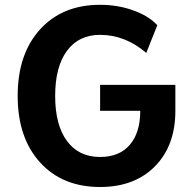

<svg xmlns="http://www.w3.org/2000/svg" viewBox="-20 -749 784 780"><path d="M386.7 -607.4Q299.8 -607.4 252 -542.5Q204.1 -477.5 204.1 -359.4Q204.1 -241.2 252 -176.3Q299.8 -111.3 386.7 -111.3Q464.8 -111.3 507.3 -160.6Q549.8 -210 549.8 -298.8H386.7V-404.3H692.4V-298.8Q692.4 -157.2 609.4 -73.2Q526.4 10.7 386.7 10.7Q233.4 10.7 142.6 -89.4Q51.8 -189.5 51.8 -359.4Q51.8 -529.3 142.6 -629.4Q233.4 -729.5 386.7 -729.5Q458 -729.5 521 -707Q584 -684.6 619.1 -646.5L574.2 -534.2Q488.3 -607.4 386.7 -607.4Z"/></svg>

Font: Min Sans Bold
Style: Regular
Weight: 700
Designer: Jinseong-Kim, NotoSansCJK, Nunito
Foundry: Jinseong-Kim
Version: Version 1.400;Glyphs 3.1.2 (3151)